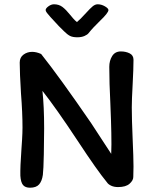

<svg xmlns="http://www.w3.org/2000/svg" viewBox="-20 -874 715 896"><path d="M279 -728Q262 -743 215 -795Q205 -806 199 -814Q193 -822 193 -827Q193 -835 206 -844.5Q219 -854 232 -854Q255 -854 271.5 -841.5Q288 -829 308 -804Q312 -799 321 -788.5Q330 -778 339 -771Q353 -782 382 -814Q401 -835 412.5 -844.5Q424 -854 436 -854Q453 -854 469.5 -844.5Q486 -835 486 -827Q486 -814 446 -776Q412 -743 394 -720Q388 -712 374 -706Q360 -700 341 -700Q319 -700 306.5 -706.5Q294 -713 279 -728ZM544 -634Q567 -634 585 -625Q603 -616 603 -595Q603 -554 599 -480Q595 -408 595 -373Q595 -318 599 -226Q603 -138 603 -97Q603 -64 602 -48Q602 -32 584.5 -16.5Q567 -1 531 -1Q512 -1 498.5 -7.5Q485 -14 480 -22Q433 -79 343 -216Q242 -369 178 -450Q186 -378 186 -274Q186 -228 184.5 -154.5Q183 -81 180 -58Q176 -29 162.5 -13.5Q149 2 120 2Q98 2 87.5 -10.5Q77 -23 75 -54Q74 -95 80 -177Q81 -190 83 -222Q85 -254 85 -279Q85 -348 78 -437Q72 -535 72 -582Q72 -606 89.5 -619Q107 -632 130 -632Q150 -632 172 -622Q258 -514 405 -300L499 -156Q500 -172 500 -201Q500 -252 498 -311Q496 -370 495 -391Q490 -488 490 -562Q490 -591 503.5 -612.5Q517 -634 544 -634Z"/></svg>

Font: Itim
Style: Regular
Weight: 400
Designer: Suppakit Chalermlarp
Version: Version 1.002g